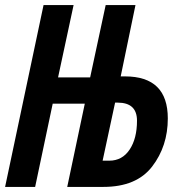

<svg xmlns="http://www.w3.org/2000/svg" viewBox="-22 -734 712 754"><path d="M430 -331H440Q516 -331 516 -260Q516 -190 487 -146.5Q458 -103 407 -103H381ZM116 0 185 -327H311L242 0H384Q514 0 575.5 -80Q637 -160 637 -269Q637 -434 469 -434H452L510 -714H393L332 -430H206L267 -714H149L-2 0Z"/></svg>

Font: Noto Sans Display Condensed
Style: Bold Italic
Weight: 700
Width: 3
Designer: Monotype Design team
Foundry: Monotype Imaging Inc.
Version: 1.000